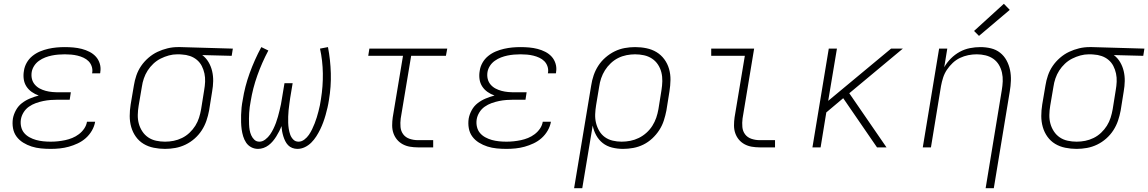

<svg xmlns="http://www.w3.org/2000/svg" viewBox="-20 -776 6046 1011"><path d="M247 8Q221 8 195.5 5.5Q170 3 146.5 -4.5Q123 -12 102 -25Q81 -38 67 -57Q53 -76 48.5 -101Q44 -126 48 -152Q52 -174 64 -196Q76 -218 95.5 -233Q115 -248 138 -257.5Q161 -267 184 -273Q164 -280 147 -292Q130 -304 119 -321Q108 -338 105 -359.5Q102 -381 106 -403Q109 -425 120.5 -445.5Q132 -466 150.5 -481Q169 -496 190.5 -505Q212 -514 234 -519Q256 -524 277.5 -526Q299 -528 321 -528Q344 -528 366.5 -526Q389 -524 410.5 -518.5Q432 -513 451.5 -503Q471 -493 485 -477.5Q499 -462 505.5 -440.5Q512 -419 508 -396Q508 -395 508 -393.5Q508 -392 507 -390H465Q465 -391 465 -392Q465 -393 466 -395Q468 -412 462.5 -427.5Q457 -443 446 -454Q435 -465 420 -472Q405 -479 388.5 -483Q372 -487 355 -488.5Q338 -490 321 -490Q304 -490 286.5 -488.5Q269 -487 252 -483.5Q235 -480 218 -473.5Q201 -467 185.5 -456Q170 -445 160 -429.5Q150 -414 147 -397Q144 -378 148 -361Q152 -344 163 -331Q174 -318 189 -310Q204 -302 221 -297.5Q238 -293 255.5 -291.5Q273 -290 292 -290H353L347 -251H285Q266 -251 246.5 -249.5Q227 -248 207.5 -244Q188 -240 168.5 -233Q149 -226 132 -214Q115 -202 104 -184Q93 -166 90 -147Q87 -127 91.5 -108Q96 -89 107.5 -75.5Q119 -62 135.5 -53Q152 -44 170 -39Q188 -34 207.5 -32Q227 -30 247 -30Q266 -30 285 -32Q304 -34 323 -38Q342 -42 360.5 -49.5Q379 -57 395.5 -69.5Q412 -82 423.5 -99Q435 -116 438 -135H481Q477 -111 464 -88.5Q451 -66 432 -49Q413 -32 389.5 -21Q366 -10 342.5 -3.5Q319 3 295 5.5Q271 8 247 8Z M849 8Q819 8 789.5 2Q760 -4 736 -18.5Q712 -33 695.5 -56Q679 -79 671 -107Q663 -135 663 -165Q663 -195 668 -226L685 -326Q689 -352 698 -378.5Q707 -405 723 -428.5Q739 -452 761.5 -471.5Q784 -491 809.5 -503Q835 -515 862 -521.5Q889 -528 916 -528Q920 -528 923.5 -528Q927 -528 931 -528L1206 -520L1200 -482L1045 -486Q1065 -471 1078 -449Q1091 -427 1097 -401.5Q1103 -376 1102.5 -349Q1102 -322 1097 -294L1081 -194Q1076 -167 1067 -140.5Q1058 -114 1042.5 -90Q1027 -66 1005 -46.5Q983 -27 957 -14.5Q931 -2 903.5 3Q876 8 849 8ZM849 -30Q872 -30 894.5 -34.5Q917 -39 938.5 -49.5Q960 -60 978 -77Q996 -94 1008.5 -114Q1021 -134 1028 -156Q1035 -178 1039 -201L1055 -301Q1059 -323 1060 -345.5Q1061 -368 1056.5 -389Q1052 -410 1042.5 -428.5Q1033 -447 1017 -460.5Q1001 -474 980.5 -481Q960 -488 938 -489L925 -490Q922 -490 919 -490Q916 -490 913 -490Q891 -490 869 -484Q847 -478 826 -467.5Q805 -457 787.5 -440.5Q770 -424 757.5 -404.5Q745 -385 737.5 -363Q730 -341 727 -319L710 -219Q706 -195 705.5 -171Q705 -147 711 -125Q717 -103 729.5 -84Q742 -65 760.5 -52.5Q779 -40 802 -35Q825 -30 849 -30Z M1546 8Q1532 8 1519 3Q1506 -2 1497 -11.5Q1488 -21 1482 -33Q1476 -45 1472 -58Q1468 -71 1465.5 -84.5Q1463 -98 1462 -112Q1457 -98 1450 -84.5Q1443 -71 1435 -58Q1427 -45 1417 -33Q1407 -21 1394.5 -11.5Q1382 -2 1367.5 3Q1353 8 1339 8Q1319 8 1302.5 -1Q1286 -10 1276 -25Q1266 -40 1260.5 -58Q1255 -76 1252.5 -94.5Q1250 -113 1249.5 -132Q1249 -151 1249.5 -170.5Q1250 -190 1252 -209.5Q1254 -229 1258 -249Q1269 -320 1294.5 -390.5Q1320 -461 1356 -528L1393 -510Q1359 -446 1335 -378.5Q1311 -311 1300 -243Q1297 -228 1295 -212.5Q1293 -197 1292 -181.5Q1291 -166 1291 -151Q1291 -136 1291.5 -121Q1292 -106 1294.5 -91.5Q1297 -77 1303 -63.5Q1309 -50 1319.5 -40Q1330 -30 1346 -30Q1346 -30 1346 -30Q1346 -30 1346 -30Q1362 -30 1377 -41.5Q1392 -53 1402 -67.5Q1412 -82 1419.5 -97.5Q1427 -113 1433 -129Q1439 -145 1443.5 -161.5Q1448 -178 1452 -194.5Q1456 -211 1459.5 -227.5Q1463 -244 1465 -260L1478 -338H1521L1508 -260Q1506 -244 1503.5 -227.5Q1501 -211 1499.5 -194.5Q1498 -178 1497.5 -162Q1497 -146 1497.5 -129.5Q1498 -113 1500.5 -97.5Q1503 -82 1508 -67.5Q1513 -53 1524 -41.5Q1535 -30 1552 -30Q1552 -30 1552 -30Q1552 -30 1552 -30Q1568 -30 1582.5 -41Q1597 -52 1606.5 -66Q1616 -80 1623.5 -95.5Q1631 -111 1637 -126.5Q1643 -142 1648 -158Q1653 -174 1657 -190Q1661 -206 1664.5 -222Q1668 -238 1670 -254Q1681 -322 1680 -389.5Q1679 -457 1665 -520L1707 -528Q1720 -461 1722 -390.5Q1724 -320 1712 -249Q1709 -229 1704.5 -209.5Q1700 -190 1694.5 -170.5Q1689 -151 1682 -132Q1675 -113 1666 -94.5Q1657 -76 1645.5 -58Q1634 -40 1619 -25Q1604 -10 1585 -1Q1566 8 1546 8Z M2180 0Q2159 0 2138.5 -3.5Q2118 -7 2100.5 -16.5Q2083 -26 2070.5 -41Q2058 -56 2051.5 -75Q2045 -94 2045 -115.5Q2045 -137 2048 -158L2102 -482H1919L1925 -520H2335L2328 -482H2145L2090 -152Q2087 -129 2089 -107Q2091 -85 2103.5 -68.5Q2116 -52 2137 -45Q2158 -38 2180 -38H2261V0Z M2647 8Q2621 8 2595.5 5.5Q2570 3 2546.5 -4.5Q2523 -12 2502 -25Q2481 -38 2467 -57Q2453 -76 2448.5 -101Q2444 -126 2448 -152Q2452 -174 2464 -196Q2476 -218 2495.5 -233Q2515 -248 2538 -257.5Q2561 -267 2584 -273Q2564 -280 2547 -292Q2530 -304 2519 -321Q2508 -338 2505 -359.5Q2502 -381 2506 -403Q2509 -425 2520.5 -445.5Q2532 -466 2550.5 -481Q2569 -496 2590.5 -505Q2612 -514 2634 -519Q2656 -524 2677.5 -526Q2699 -528 2721 -528Q2744 -528 2766.5 -526Q2789 -524 2810.5 -518.5Q2832 -513 2851.5 -503Q2871 -493 2885 -477.5Q2899 -462 2905.5 -440.5Q2912 -419 2908 -396Q2908 -395 2908 -393.5Q2908 -392 2907 -390H2865Q2865 -391 2865 -392Q2865 -393 2866 -395Q2868 -412 2862.5 -427.5Q2857 -443 2846 -454Q2835 -465 2820 -472Q2805 -479 2788.5 -483Q2772 -487 2755 -488.5Q2738 -490 2721 -490Q2704 -490 2686.5 -488.5Q2669 -487 2652 -483.5Q2635 -480 2618 -473.5Q2601 -467 2585.5 -456Q2570 -445 2560 -429.5Q2550 -414 2547 -397Q2544 -378 2548 -361Q2552 -344 2563 -331Q2574 -318 2589 -310Q2604 -302 2621 -297.5Q2638 -293 2655.5 -291.5Q2673 -290 2692 -290H2753L2747 -251H2685Q2666 -251 2646.5 -249.5Q2627 -248 2607.5 -244Q2588 -240 2568.5 -233Q2549 -226 2532 -214Q2515 -202 2504 -184Q2493 -166 2490 -147Q2487 -127 2491.5 -108Q2496 -89 2507.5 -75.5Q2519 -62 2535.5 -53Q2552 -44 2570 -39Q2588 -34 2607.5 -32Q2627 -30 2647 -30Q2666 -30 2685 -32Q2704 -34 2723 -38Q2742 -42 2760.5 -49.5Q2779 -57 2795.5 -69.5Q2812 -82 2823.5 -99Q2835 -116 2838 -135H2881Q2877 -111 2864 -88.5Q2851 -66 2832 -49Q2813 -32 2789.5 -21Q2766 -10 2742.5 -3.5Q2719 3 2695 5.5Q2671 8 2647 8Z M3003 215 3093 -326Q3097 -353 3106 -379.5Q3115 -406 3130.5 -430Q3146 -454 3168.5 -473.5Q3191 -493 3216.5 -505.5Q3242 -518 3269.5 -523Q3297 -528 3324 -528Q3355 -528 3384 -522Q3413 -516 3437 -501.5Q3461 -487 3478 -464Q3495 -441 3503 -413Q3511 -385 3510.5 -355Q3510 -325 3505 -294L3489 -194Q3484 -168 3475.5 -141.5Q3467 -115 3451.5 -91Q3436 -67 3414.5 -47Q3393 -27 3367.5 -14.5Q3342 -2 3314.5 3Q3287 8 3261 8Q3231 8 3203 1Q3175 -6 3154 -22.5Q3133 -39 3119.5 -63.5Q3106 -88 3101 -115L3046 215ZM3253 -30Q3276 -30 3299 -34.5Q3322 -39 3343.5 -49.5Q3365 -60 3383.5 -76.5Q3402 -93 3415 -113.5Q3428 -134 3435.5 -156Q3443 -178 3447 -201L3463 -301Q3467 -325 3467.5 -349Q3468 -373 3462.5 -395Q3457 -417 3444.5 -436Q3432 -455 3413 -467.5Q3394 -480 3371 -485Q3348 -490 3324 -490Q3302 -490 3279 -485.5Q3256 -481 3235 -470.5Q3214 -460 3196 -443Q3178 -426 3165.5 -406Q3153 -386 3145.5 -364Q3138 -342 3135 -319L3119 -223Q3115 -199 3114 -175Q3113 -151 3118.5 -128.5Q3124 -106 3135.5 -86.5Q3147 -67 3165 -54Q3183 -41 3206 -35.5Q3229 -30 3253 -30Z M3980 0Q3959 0 3938.5 -3.5Q3918 -7 3900.5 -16.5Q3883 -26 3870.5 -41Q3858 -56 3851.5 -75Q3845 -94 3845 -115.5Q3845 -137 3848 -158L3902 -482H3725V-520H3951L3890 -152Q3887 -129 3889 -107Q3891 -85 3903.5 -68.5Q3916 -52 3937 -45Q3958 -38 3980 -38H4061V0Z M4258 0 4344 -520H4387L4341 -245L4672 -520H4734L4452 -285L4648 0H4598L4420 -259L4331 -184L4301 0Z M5170 215 5255 -301Q5259 -324 5260 -347.5Q5261 -371 5256 -393.5Q5251 -416 5239.5 -435Q5228 -454 5210 -466.5Q5192 -479 5169.5 -484.5Q5147 -490 5123 -490Q5101 -490 5078.5 -485.5Q5056 -481 5035 -471Q5014 -461 4996.5 -444.5Q4979 -428 4966 -408.5Q4953 -389 4946 -367Q4939 -345 4935 -323L4882 0H4839L4925 -520H4968L4952 -422Q4966 -447 4987 -468Q5008 -489 5033.5 -503Q5059 -517 5087 -522.5Q5115 -528 5142 -528Q5171 -528 5198 -521.5Q5225 -515 5246 -498.5Q5267 -482 5280 -458Q5293 -434 5298.5 -407Q5304 -380 5303 -351.5Q5302 -323 5297 -294L5213 215ZM5135 -587 5109 -613 5266 -756 5297 -724Z M5649 8Q5619 8 5589.5 2Q5560 -4 5536 -18.5Q5512 -33 5495.5 -56Q5479 -79 5471 -107Q5463 -135 5463 -165Q5463 -195 5468 -226L5485 -326Q5489 -352 5498 -378.5Q5507 -405 5523 -428.5Q5539 -452 5561.5 -471.5Q5584 -491 5609.5 -503Q5635 -515 5662 -521.5Q5689 -528 5716 -528Q5720 -528 5723.5 -528Q5727 -528 5731 -528L6006 -520L6000 -482L5845 -486Q5865 -471 5878 -449Q5891 -427 5897 -401.5Q5903 -376 5902.5 -349Q5902 -322 5897 -294L5881 -194Q5876 -167 5867 -140.5Q5858 -114 5842.5 -90Q5827 -66 5805 -46.5Q5783 -27 5757 -14.5Q5731 -2 5703.5 3Q5676 8 5649 8ZM5649 -30Q5672 -30 5694.5 -34.5Q5717 -39 5738.5 -49.5Q5760 -60 5778 -77Q5796 -94 5808.5 -114Q5821 -134 5828 -156Q5835 -178 5839 -201L5855 -301Q5859 -323 5860 -345.5Q5861 -368 5856.5 -389Q5852 -410 5842.5 -428.5Q5833 -447 5817 -460.5Q5801 -474 5780.5 -481Q5760 -488 5738 -489L5725 -490Q5722 -490 5719 -490Q5716 -490 5713 -490Q5691 -490 5669 -484Q5647 -478 5626 -467.5Q5605 -457 5587.5 -440.5Q5570 -424 5557.5 -404.5Q5545 -385 5537.5 -363Q5530 -341 5527 -319L5510 -219Q5506 -195 5505.5 -171Q5505 -147 5511 -125Q5517 -103 5529.5 -84Q5542 -65 5560.5 -52.5Q5579 -40 5602 -35Q5625 -30 5649 -30Z"/></svg>

Font: Iosevka SS04 XLt Ex Obl
Style: Regular
Weight: 200
Width: 7
Italic angle: -9°
Monospace: yes
Designer: Belleve Invis
Foundry: Belleve Invis
Version: Version 19.0.0; ttfautohint (v1.8.4)